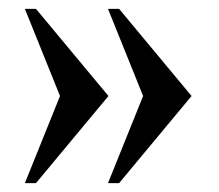

<svg xmlns="http://www.w3.org/2000/svg" viewBox="-20 -448 493 432"><path d="M223 -36 302 -232 223 -428H248L411 -232L248 -36ZM36 -36 115 -232 36 -428H61L224 -232L61 -36Z"/></svg>

Font: Frank Ruhl Libre Medium
Style: Regular
Weight: 500
Designer: Yanek Iontef
Foundry: Fontef
Version: Version 6.004